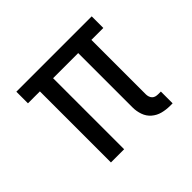

<svg xmlns="http://www.w3.org/2000/svg" viewBox="-127 -683 854 854"><g transform="rotate(-45 300.0 -256.0)"><path d="M501 8Q477 8 454 2Q431 -4 413 -19.5Q395 -35 387 -58Q379 -81 379 -104V-447H221V0H138V-447H63V-520H537V-447H462V-104Q462 -97 464.5 -89Q467 -81 472.5 -75.5Q478 -70 485.5 -68Q493 -66 501 -66H518V8Z"/></g></svg>

Font: Iosevka SS04 Extended
Style: Regular
Weight: 400
Width: 7
Monospace: yes
Designer: Belleve Invis
Foundry: Belleve Invis
Version: Version 19.0.0; ttfautohint (v1.8.4)